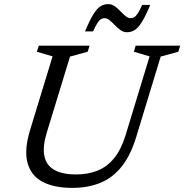

<svg xmlns="http://www.w3.org/2000/svg" viewBox="-20 -905 898 935"><path d="M207.5 -258.5Q187 -190.5 196 -145.5Q205 -100.5 243.8 -78Q282.5 -55.5 350.5 -55.5Q408 -55.5 454.2 -73.8Q500.5 -92 535 -133.8Q569.5 -175.5 591.5 -246.5L708.5 -630.5L632 -653L640.5 -682.5H857.5L848.5 -653L762.5 -629.5L644 -240Q617 -150.5 573.5 -95.2Q530 -40 469.5 -15Q409 10 332 10Q243 10 186.8 -20Q130.5 -50 113.8 -112.8Q97 -175.5 127 -273.5L236 -630.5L159.5 -653L169 -682.5H416L407 -653L321 -629.5ZM711.5 -881Q689 -827 671.2 -798.2Q653.5 -769.5 636.2 -758.8Q619 -748 598 -748Q581.5 -748 566.8 -758.5Q552 -769 539.2 -782.5Q526.5 -796 514 -806.2Q501.5 -816.5 489.5 -816.5Q480.5 -816.5 472.2 -812Q464 -807.5 455 -793.8Q446 -780 433 -752H394Q416.5 -806 434.2 -834.8Q452 -863.5 469.2 -874.2Q486.5 -885 507.5 -885Q524 -885 538.8 -874.5Q553.5 -864 566.2 -850.5Q579 -837 591.5 -826.8Q604 -816.5 616 -816.5Q625 -816.5 633.2 -821Q641.5 -825.5 650.8 -839.5Q660 -853.5 672.5 -881Z"/></svg>

Font: Newsreader
Style: Italic
Weight: 400
Italic angle: -17°
Designer: Hugues Gentile
Foundry: Production Type
Version: Version 1.003